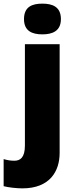

<svg xmlns="http://www.w3.org/2000/svg" viewBox="-71 -796 415 1056"><path d="M61 -691C61 -625 106 -607 162 -607C217 -607 264 -625 264 -691C264 -759 217 -776 162 -776C106 -776 61 -759 61 -691ZM52 240C204 240 257 145 257 45V-553H66V5C66 72 39 88 8 88C-14 88 -30 85 -51 79V228C-25 235 21 240 52 240Z"/></svg>

Font: Noto Sans Canadian Aboriginal Black
Style: Regular
Weight: 900
Designer: Monotype Design Team, Typotheque's Kevin King
Foundry: Monotype Imaging Inc.
Version: Version 2.004